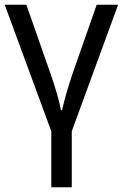

<svg xmlns="http://www.w3.org/2000/svg" viewBox="-20 -556 522 816"><path d="M285 240H198V2L0 -536H92L195 -242Q209 -202 222 -157.5Q235 -113 239 -88H244Q249 -113 261.5 -157Q274 -201 288 -242L391 -536H482L285 2Z"/></svg>

Font: Noto Sans Display
Style: Regular
Weight: 400
Designer: Monotype Design Team
Foundry: Monotype Imaging Inc.
Version: Version 2.003